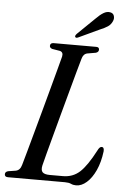

<svg xmlns="http://www.w3.org/2000/svg" viewBox="-64 -924 625 977"><g transform="rotate(5 249.0 -435.5)"><path d="M304.5 0H13.5Q-3.5 0 -3.5 -14Q-3.5 -26.5 11.5 -30.5L49.5 -36.5Q72.5 -40.5 80 -69Q87 -92.5 99.2 -137Q111.5 -181.5 127 -238Q142.5 -294.5 159 -354.8Q175.5 -415 190.5 -471Q205.5 -527 217.2 -570.2Q229 -613.5 234.5 -635.5Q239.5 -658.5 220.5 -663.5L181 -670Q168 -674.5 168 -684.5Q168 -700 186 -700H403.5Q418.5 -700 418.5 -687Q418.5 -674.5 404 -670L360.5 -662.5Q340 -658 333.5 -632Q326.5 -608 314.2 -563.5Q302 -519 286.8 -463.2Q271.5 -407.5 255.5 -348.2Q239.5 -289 224.8 -234.2Q210 -179.5 199 -137.8Q188 -96 183 -75.5Q177.5 -51 187.2 -40.5Q197 -30 225 -30H292Q342 -30 377.5 -62.2Q413 -94.5 455 -175Q464.5 -195 475 -195Q489 -195 487 -173Q480 -117 461 -75.8Q442 -34.5 416 -11.8Q390 11 362.5 11Q347.5 11 336 5.5Q324.5 0 304.5 0ZM386.5 -842.5Q407 -863.5 424.5 -874Q442 -884.5 458 -881.5Q474 -879 478.5 -865.5Q483 -852 477 -838.5Q469.5 -820 453.5 -809.5Q437.5 -799 415 -790L307 -739.5Q295.5 -734.5 292 -741.5Q289.5 -747.5 299 -757.5Z"/></g></svg>

Font: Fraunces 144pt Soft
Style: Italic
Weight: 400
Italic angle: -16°
Version: Version 1.000;[b76b70a41]